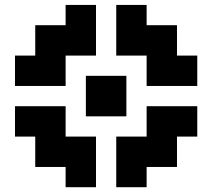

<svg xmlns="http://www.w3.org/2000/svg" viewBox="-20 -812 873 790"><path d="M333.3 -625H375V-583.3H333.3ZM333.3 -666.7H375V-625H333.3ZM333.3 -708.3H375V-666.7H333.3ZM291.7 -625H333.3V-583.3H291.7ZM291.7 -666.7H333.3V-625H291.7ZM291.7 -708.3H333.3V-666.7H291.7ZM250 -708.3H291.7V-666.7H250ZM250 -666.7H291.7V-625H250ZM250 -625H291.7V-583.3H250ZM208.3 -500H250V-458.3H208.3ZM166.7 -500H208.3V-458.3H166.7ZM125 -500H166.7V-458.3H125ZM125 -541.7H166.7V-500H125ZM166.7 -583.3H208.3V-541.7H166.7ZM208.3 -583.3H250V-541.7H208.3ZM208.3 -541.7H250V-500H208.3ZM166.7 -541.7H208.3V-500H166.7ZM125 -583.3H166.7V-541.7H125ZM333.3 -250H375V-208.3H333.3ZM333.3 -208.3H375V-166.7H333.3ZM333.3 -166.7H375V-125H333.3ZM291.7 -166.7H333.3V-125H291.7ZM250 -166.7H291.7V-125H250ZM250 -208.3H291.7V-166.7H250ZM250 -250H291.7V-208.3H250ZM291.7 -250H333.3V-208.3H291.7ZM291.7 -208.3H333.3V-166.7H291.7ZM166.7 -375H208.3V-333.3H166.7ZM125 -375H166.7V-333.3H125ZM125 -333.3H166.7V-291.7H125ZM125 -291.7H166.7V-250H125ZM166.7 -291.7H208.3V-250H166.7ZM166.7 -333.3H208.3V-291.7H166.7ZM208.3 -375H250V-333.3H208.3ZM208.3 -333.3H250V-291.7H208.3ZM208.3 -291.7H250V-250H208.3ZM458.3 -625H500V-583.3H458.3ZM458.3 -666.7H500V-625H458.3ZM458.3 -708.3H500V-666.7H458.3ZM583.3 -583.3H625V-541.7H583.3ZM583.3 -541.7H625V-500H583.3ZM583.3 -500H625V-458.3H583.3ZM500 -625H541.7V-583.3H500ZM500 -666.7H541.7V-625H500ZM500 -708.3H541.7V-666.7H500ZM541.7 -708.3H583.3V-666.7H541.7ZM541.7 -666.7H583.3V-625H541.7ZM541.7 -625H583.3V-583.3H541.7ZM625 -500H666.7V-458.3H625ZM625 -541.7H666.7V-500H625ZM625 -583.3H666.7V-541.7H625ZM666.7 -500H708.3V-458.3H666.7ZM666.7 -541.7H708.3V-500H666.7ZM666.7 -583.3H708.3V-541.7H666.7ZM458.3 -250H500V-208.3H458.3ZM458.3 -208.3H500V-166.7H458.3ZM458.3 -166.7H500V-125H458.3ZM583.3 -291.7H625V-250H583.3ZM583.3 -333.3H625V-291.7H583.3ZM583.3 -375H625V-333.3H583.3ZM500 -250H541.7V-208.3H500ZM500 -208.3H541.7V-166.7H500ZM500 -166.7H541.7V-125H500ZM541.7 -166.7H583.3V-125H541.7ZM541.7 -208.3H583.3V-166.7H541.7ZM541.7 -250H583.3V-208.3H541.7ZM625 -375H666.7V-333.3H625ZM666.7 -375H708.3V-333.3H666.7ZM625 -291.7H666.7V-250H625ZM625 -333.3H666.7V-291.7H625ZM666.7 -333.3H708.3V-291.7H666.7ZM666.7 -291.7H708.3V-250H666.7ZM458.3 -750H500V-708.3H458.3ZM500 -750H541.7V-708.3H500ZM500 -791.7H541.7V-750H500ZM458.3 -791.7H500V-750H458.3ZM541.7 -750H583.3V-708.3H541.7ZM541.7 -791.7H583.3V-750H541.7ZM458.3 -125H500V-83.3H458.3ZM500 -125H541.7V-83.3H500ZM541.7 -125H583.3V-83.3H541.7ZM541.7 -83.3H583.3V-41.7H541.7ZM500 -83.3H541.7V-41.7H500ZM458.3 -83.3H500V-41.7H458.3ZM250 -125H291.7V-83.3H250ZM291.7 -125H333.3V-83.3H291.7ZM333.3 -125H375V-83.3H333.3ZM333.3 -83.3H375V-41.7H333.3ZM291.7 -83.3H333.3V-41.7H291.7ZM250 -83.3H291.7V-41.7H250ZM250 -750H291.7V-708.3H250ZM250 -791.7H291.7V-750H250ZM291.7 -791.7H333.3V-750H291.7ZM333.3 -750H375V-708.3H333.3ZM291.7 -750H333.3V-708.3H291.7ZM333.3 -791.7H375V-750H333.3ZM708.3 -583.3H750V-541.7H708.3ZM750 -583.3H791.7V-541.7H750ZM750 -541.7H791.7V-500H750ZM708.3 -541.7H750V-500H708.3ZM708.3 -500H750V-458.3H708.3ZM750 -500H791.7V-458.3H750ZM708.3 -375H750V-333.3H708.3ZM750 -375H791.7V-333.3H750ZM750 -333.3H791.7V-291.7H750ZM750 -291.7H791.7V-250H750ZM708.3 -291.7H750V-250H708.3ZM708.3 -333.3H750V-291.7H708.3ZM83.3 -375H125V-333.3H83.3ZM83.3 -333.3H125V-291.7H83.3ZM83.3 -291.7H125V-250H83.3ZM41.7 -291.7H83.3V-250H41.7ZM41.7 -333.3H83.3V-291.7H41.7ZM41.7 -375H83.3V-333.3H41.7ZM83.3 -500H125V-458.3H83.3ZM83.3 -541.7H125V-500H83.3ZM83.3 -583.3H125V-541.7H83.3ZM41.7 -583.3H83.3V-541.7H41.7ZM41.7 -541.7H83.3V-500H41.7ZM41.7 -500H83.3V-458.3H41.7ZM583.3 -250H625V-208.3H583.3ZM625 -250H666.7V-208.3H625ZM666.7 -250H708.3V-208.3H666.7ZM666.7 -208.3H708.3V-166.7H666.7ZM666.7 -166.7H708.3V-125H666.7ZM625 -166.7H666.7V-125H625ZM583.3 -166.7H625V-125H583.3ZM583.3 -208.3H625V-166.7H583.3ZM625 -208.3H666.7V-166.7H625ZM583.3 -625H625V-583.3H583.3ZM583.3 -666.7H625V-625H583.3ZM583.3 -708.3H625V-666.7H583.3ZM625 -708.3H666.7V-666.7H625ZM666.7 -708.3H708.3V-666.7H666.7ZM666.7 -666.7H708.3V-625H666.7ZM666.7 -625H708.3V-583.3H666.7ZM625 -625H666.7V-583.3H625ZM625 -666.7H666.7V-625H625ZM208.3 -625H250V-583.3H208.3ZM208.3 -666.7H250V-625H208.3ZM208.3 -708.3H250V-666.7H208.3ZM166.7 -708.3H208.3V-666.7H166.7ZM166.7 -666.7H208.3V-625H166.7ZM125 -666.7H166.7V-625H125ZM125 -625H166.7V-583.3H125ZM166.7 -625H208.3V-583.3H166.7ZM125 -708.3H166.7V-666.7H125ZM208.3 -250H250V-208.3H208.3ZM166.7 -250H208.3V-208.3H166.7ZM125 -250H166.7V-208.3H125ZM125 -208.3H166.7V-166.7H125ZM125 -166.7H166.7V-125H125ZM166.7 -166.7H208.3V-125H166.7ZM166.7 -208.3H208.3V-166.7H166.7ZM208.3 -208.3H250V-166.7H208.3ZM208.3 -166.7H250V-125H208.3ZM375 -458.3H416.7V-416.7H375ZM416.7 -458.3H458.3V-416.7H416.7ZM416.7 -416.7H458.3V-375H416.7ZM375 -416.7H416.7V-375H375ZM333.3 -375H375V-333.3H333.3ZM333.3 -416.7H375V-375H333.3ZM333.3 -458.3H375V-416.7H333.3ZM333.3 -500H375V-458.3H333.3ZM375 -500H416.7V-458.3H375ZM416.7 -500H458.3V-458.3H416.7ZM458.3 -500H500V-458.3H458.3ZM458.3 -458.3H500V-416.7H458.3ZM458.3 -416.7H500V-375H458.3ZM458.3 -375H500V-333.3H458.3ZM416.7 -375H458.3V-333.3H416.7ZM375 -375H416.7V-333.3H375Z"/></svg>

Font: Yarndings 20
Style: Regular
Weight: 400
Designer: Sarah Cadigan-Fried
Version: Version 1.000; ttfautohint (v1.8.4.7-5d5b)